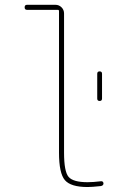

<svg xmlns="http://www.w3.org/2000/svg" viewBox="-20 -750 540 780"><path d="M375 -349.6V-450.2Q375 -460 384.8 -460Q394.5 -460 394.5 -450.2V-349.6Q394.5 -339.8 384.8 -339.8Q375 -339.8 375 -349.6ZM89.8 -710Q80.1 -710 80.1 -720.2Q80.1 -730.5 89.8 -730.5H205.1Q219.7 -730.5 230 -720.2Q240.2 -710 240.2 -695.3V-129.9Q240.2 -52.7 258.8 -31.2Q277.3 -9.8 335.9 -9.8Q357.4 -9.8 390.6 -13.7Q394.5 -14.6 397.5 -11.7Q400.4 -8.8 400.4 -4.9Q400.4 3.9 389.6 5.9Q353.5 9.8 335.9 9.8Q267.6 9.8 243.7 -18.1Q219.7 -45.9 219.7 -129.9V-705.1Q219.7 -710 214.8 -710Z"/></svg>

Font: Rounded-X Mgen+ 1m thin
Style: Regular
Weight: 100
Designer: [Source Han Sans]
Ryoko NISHIZUKA  (kana & ideographs); Paul D. Hunt (Latin, Greek & Cyrillic); Wenlong ZHANG  (bopomofo
Version: Version 1.059.20150602